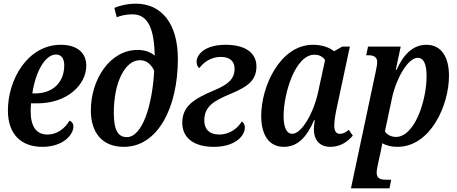

<svg xmlns="http://www.w3.org/2000/svg" viewBox="-20 -790 2492 1046"><path d="M211 10C324 10 380 -56 380 -101C380 -115 374 -126 359 -133C333 -89 290 -57 239 -57C176 -57 147 -103 147 -185C147 -198 148 -213 149 -227H184C344 -227 450 -326 450 -433C450 -504 398 -546 311 -546C131 -546 23 -357 23 -188C23 -58 96 10 211 10ZM156 -281C174 -400 226 -493 285 -493C314 -493 330 -471 330 -434C330 -344 271 -281 170 -281Z M655 10C839 10 949 -203 949 -469C949 -663 859 -770 720 -770C671 -770 625 -757 603 -747L616 -696C635 -704 666 -712 702 -712C793 -712 820 -620 823 -487C796 -510 762 -518 730 -518C578 -518 475 -356 475 -189C475 -71 533 10 655 10ZM671 -43C623 -43 600 -81 600 -175C600 -347 664 -462 742 -462C772 -462 800 -447 820 -405C810 -215 755 -43 671 -43Z M1145 10C1258 10 1314 -47 1314 -96C1314 -113 1305 -124 1297 -128C1276 -92 1231 -57 1175 -57C1119 -57 1093 -88 1093 -133C1093 -208 1140 -239 1237 -279C1339 -321 1377 -358 1377 -429C1377 -494 1327 -546 1209 -546C1093 -546 1051 -491 1051 -453C1051 -435 1059 -424 1066 -419C1088 -449 1128 -480 1183 -480C1236 -480 1258 -453 1258 -415C1258 -360 1223 -330 1147 -298C1035 -251 973 -211 973 -121C973 -42 1032 10 1145 10Z M1526 10C1601 10 1651 -42 1691 -135H1695C1691 -112 1690 -98 1690 -85C1690 -30 1719 10 1780 10C1837 10 1875 -20 1902 -51L1880 -83C1862 -67 1848 -61 1831 -61C1811 -61 1801 -77 1801 -105C1801 -131 1807 -168 1815 -204L1886 -536H1844L1800 -511C1774 -532 1733 -546 1685 -546C1507 -546 1403 -321 1403 -158C1403 -60 1442 10 1526 10ZM1572 -61C1545 -61 1525 -88 1525 -159C1525 -277 1587 -492 1693 -492C1713 -492 1735 -486 1751 -463L1713 -288C1689 -176 1624 -61 1572 -61Z M1892 236H2102L2111 189H2083C2052 189 2032 182 2032 150C2032 136 2037 114 2041 95L2054 36C2057 22 2061 2 2063 -10C2083 3 2113 10 2145 10C2325 10 2426 -216 2426 -377C2426 -479 2385 -546 2303 -546C2228 -546 2177 -491 2140 -409H2136L2163 -536H1985L1975 -489H1986C2016 -489 2035 -480 2035 -451C2035 -442 2032 -425 2028 -405ZM2137 -44C2113 -44 2089 -55 2077 -74L2115 -253C2137 -359 2201 -475 2256 -475C2288 -475 2304 -441 2304 -375C2304 -242 2239 -44 2137 -44Z"/></svg>

Font: Noto Serif Condensed SemiBold
Style: Italic
Weight: 600
Width: 3
Italic angle: -12°
Designer: Monotype Design Team
Foundry: Monotype Imaging Inc.
Version: Version 2.014